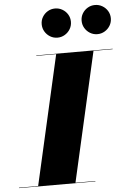

<svg xmlns="http://www.w3.org/2000/svg" viewBox="-109 -1055 739 1102"><g transform="rotate(-5 260.0 -504.5)"><path d="M396.6 -925.4Q396.6 -948.5 408 -967.4Q419.4 -986.3 438.4 -997.6Q457.5 -1009 480.6 -1009Q503.7 -1009 523 -997.6Q542.2 -986.3 553.6 -967.4Q565 -948.5 565 -925.4Q565 -902.3 553.6 -883.2Q542.2 -864.1 523 -852.6Q503.7 -841 480.6 -841Q457.5 -841 438.4 -852.6Q419.4 -864.1 408 -883.2Q396.6 -902.3 396.6 -925.4ZM166.6 -925.4Q166.6 -948.5 178 -967.4Q189.4 -986.3 208.4 -997.6Q227.5 -1009 250.6 -1009Q273.7 -1009 293 -997.6Q312.2 -986.3 323.6 -967.4Q335 -948.5 335 -925.4Q335 -902.3 323.6 -883.2Q312.2 -864.1 293 -852.6Q273.7 -841 250.6 -841Q227.5 -841 208.4 -852.6Q189.4 -864.1 178 -883.2Q166.6 -902.3 166.6 -925.4ZM-45 -2.5H65.5L234.5 -747.5H120V-750H560V-747.5H449.5L280.5 -2.5H395V0H-45Z"/></g></svg>

Font: Bodoni* 72pt Fatface
Style: Italic
Weight: 900
Italic angle: -13°
Version: Version 2.3